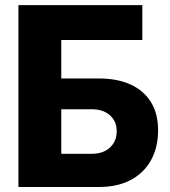

<svg xmlns="http://www.w3.org/2000/svg" viewBox="-20 -748 681 768"><path d="M53.7 0V-727.5H549.3V-587.9H225.1V-434.1H376Q448.7 -434.1 501.7 -410.2Q554.7 -386.2 583.5 -340.1Q612.3 -293.9 612.3 -226.6Q612.3 -157.2 583.5 -106.2Q554.7 -55.2 502 -27.6Q449.2 0 376 0ZM225.1 -132.8H346.7Q392.6 -132.8 419.7 -157.7Q446.8 -182.6 446.8 -223.1Q446.8 -262.7 419.7 -286.9Q392.6 -311 346.7 -311H225.1Z"/></svg>

Font: Inter 20pt ExtraBold
Style: Regular
Weight: 800
Version: Version 4.001;git-66647c0bb